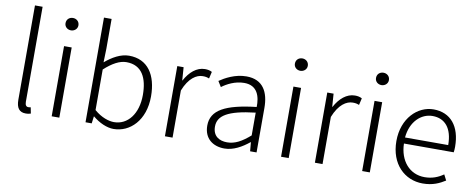

<svg xmlns="http://www.w3.org/2000/svg" viewBox="-67 -1109 3555 1436"><g transform="rotate(10 1710.0 -391.0)"><path d="M171 13C190 13 200 10 210 7L201 -39C190 -37 186 -37 182 -37C168 -37 158 -48 158 -73V-795H100V-79C100 -17 123 13 171 13Z M367 0H425V-533H367ZM397 -658C423 -658 446 -677 446 -704C446 -734 423 -752 397 -752C370 -752 348 -734 348 -704C348 -677 370 -658 397 -658Z M838 13C963 13 1073 -93 1073 -275C1073 -439 1001 -547 859 -547C795 -547 732 -510 679 -465L682 -567V-795H624V0H671L678 -54H680C729 -13 788 13 838 13ZM833 -38C794 -38 737 -55 682 -103V-411C742 -466 797 -496 848 -496C967 -496 1011 -403 1011 -275C1011 -132 937 -38 833 -38Z M1227 0H1285V-358C1324 -457 1381 -492 1428 -492C1449 -492 1459 -490 1477 -483L1489 -535C1472 -544 1456 -547 1435 -547C1373 -547 1320 -501 1284 -434H1282L1275 -533H1227Z M1680 13C1748 13 1812 -24 1866 -68H1868L1874 0H1923V-338C1923 -456 1878 -547 1751 -547C1664 -547 1590 -505 1549 -477L1575 -435C1612 -463 1673 -496 1743 -496C1844 -496 1867 -414 1865 -335C1630 -308 1525 -252 1525 -134C1525 -35 1594 13 1680 13ZM1692 -36C1633 -36 1583 -64 1583 -137C1583 -219 1655 -268 1865 -292V-119C1802 -64 1751 -36 1692 -36Z M2109 0H2167V-533H2109ZM2139 -658C2165 -658 2188 -677 2188 -704C2188 -734 2165 -752 2139 -752C2112 -752 2090 -734 2090 -704C2090 -677 2112 -658 2139 -658Z M2366 0H2424V-358C2463 -457 2520 -492 2567 -492C2588 -492 2598 -490 2616 -483L2628 -535C2611 -544 2595 -547 2574 -547C2512 -547 2459 -501 2423 -434H2421L2414 -533H2366Z M2725 0H2783V-533H2725ZM2755 -658C2781 -658 2804 -677 2804 -704C2804 -734 2781 -752 2755 -752C2728 -752 2706 -734 2706 -704C2706 -677 2728 -658 2755 -658Z M3186 13C3263 13 3313 -12 3356 -39L3334 -82C3294 -54 3249 -36 3192 -36C3077 -36 3000 -127 2997 -257H3375C3377 -270 3378 -284 3378 -299C3378 -455 3301 -547 3172 -547C3051 -547 2938 -439 2938 -266C2938 -91 3049 13 3186 13ZM2997 -303C3008 -425 3086 -497 3173 -497C3266 -497 3325 -432 3325 -303Z"/></g></svg>

Font: Noto Sans CJK JP Light
Style: Regular
Weight: 300
Designer: Ryoko NISHIZUKA (kana & ideographs); Paul D. Hunt (Latin, Greek & Cyrillic); Wenlong ZHANG (bopomofo); Sandoll Communica
Foundry: Adobe Systems Incorporated
Version: Version 1.004;PS 1.004;hotconv 1.0.82;makeotf.lib2.5.63406